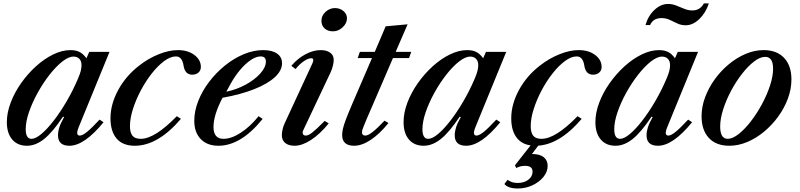

<svg xmlns="http://www.w3.org/2000/svg" viewBox="-20 -820 4558 1094"><path d="M133.5 10.5Q80 10.5 49.5 -25.2Q19 -61 19 -124Q19 -177.5 40.8 -235Q62.5 -292.5 100 -345.8Q137.5 -399 184.5 -441.8Q231.5 -484.5 282.5 -509.5Q333.5 -534.5 381.5 -534.5Q412.5 -534.5 433.5 -523.8Q454.5 -513 472.5 -488L488.5 -524.5H604L428 -94.5Q418 -69 420.2 -58.2Q422.5 -47.5 435 -47.5Q449.5 -47.5 475.2 -68Q501 -88.5 547.5 -138.5L570 -123.5Q460.5 10.5 375.5 10.5Q310.5 10.5 310.5 -49Q310.5 -70.5 318 -94.2Q325.5 -118 345 -152.5L339 -155.5Q280.5 -67.5 232 -28.5Q183.5 10.5 133.5 10.5ZM159.5 -29Q182.5 -29 215.5 -56.5Q248.5 -84 285.5 -131.8Q322.5 -179.5 358.5 -240.8Q394.5 -302 423 -368.5Q437 -401 440.8 -418.2Q444.5 -435.5 444.5 -449Q444.5 -472 432 -484.8Q419.5 -497.5 399 -497.5Q370.5 -497.5 334.5 -469Q298.5 -440.5 262 -393.8Q225.5 -347 194.8 -291.5Q164 -236 145.2 -181.5Q126.5 -127 126.5 -84Q126.5 -29 159.5 -29Z M748 10.5Q679.5 10.5 644.5 -30.5Q609.5 -71.5 609.5 -146Q609.5 -225.5 653 -306.2Q696.5 -387 772.5 -446Q826.5 -488 885 -511.2Q943.5 -534.5 994 -534.5Q1050.5 -534.5 1087.5 -506.8Q1124.5 -479 1124.5 -438.5Q1124.5 -419 1111 -406.8Q1097.5 -394.5 1075.5 -394.5Q1034 -394.5 1026 -445.5Q1018 -498.5 982.5 -498.5Q951 -498.5 915 -471.8Q879 -445 844.5 -401Q810 -357 782 -304Q754 -251 737.2 -198Q720.5 -145 720.5 -101Q720.5 -65 734.5 -47Q748.5 -29 782 -29Q862 -29 987.5 -158L1011 -143Q880 10.5 748 10.5Z M1224.5 10.5Q1160.5 10.5 1123.8 -27.5Q1087 -65.5 1087 -131.5Q1087 -188 1109.8 -245.2Q1132.5 -302.5 1172 -354.2Q1211.5 -406 1262 -446.8Q1312.5 -487.5 1368.5 -511Q1424.5 -534.5 1479.5 -534.5Q1530 -534.5 1558.5 -514.8Q1587 -495 1587 -459.5Q1587 -418 1545.8 -380Q1504.5 -342 1428.2 -311.8Q1352 -281.5 1248 -263Q1196.5 -164.5 1196.5 -96.5Q1196.5 -29 1253.5 -29Q1298 -29 1351.2 -63.2Q1404.5 -97.5 1453.5 -158L1476.5 -142.5Q1353 10.5 1224.5 10.5ZM1269.5 -297.5Q1328 -309.5 1379.5 -337.5Q1431 -365.5 1463 -401Q1495 -436.5 1495 -469.5Q1495 -498.5 1465 -498.5Q1439.5 -498.5 1409.2 -478.2Q1379 -458 1349.2 -423Q1319.5 -388 1294.5 -343.5Z M1877.5 -641.5Q1847.5 -641.5 1829.5 -658Q1811.5 -674.5 1811.5 -702Q1811.5 -731 1835 -752.5Q1858.5 -774 1888.5 -774Q1916.5 -774 1936.8 -757.2Q1957 -740.5 1957 -715.5Q1957 -687.5 1932.5 -664.5Q1908 -641.5 1877.5 -641.5ZM1658.5 10.5Q1625 10.5 1605.5 -5Q1586 -20.5 1586 -50Q1586 -62.5 1589.5 -80.2Q1593 -98 1602 -117.5L1760.5 -460Q1763.5 -466.5 1764.2 -471Q1765 -475.5 1765 -478.5Q1765 -488 1753 -488Q1735.5 -488 1711 -471.2Q1686.5 -454.5 1664 -426.5L1640 -445Q1676.5 -487.5 1720.8 -511Q1765 -534.5 1807.5 -534.5Q1840.5 -534.5 1861 -520Q1881.5 -505.5 1881.5 -479Q1881.5 -465.5 1877.2 -447.2Q1873 -429 1865 -410.5L1708 -78Q1705.5 -73.5 1705 -70.2Q1704.5 -67 1704.5 -64.5Q1704.5 -47.5 1722.5 -47.5Q1737 -47.5 1759.2 -64.8Q1781.5 -82 1830 -131L1853 -117Q1803 -55.5 1752 -22.5Q1701 10.5 1658.5 10.5Z M1998 10.5Q1929.5 10.5 1929.5 -51Q1929.5 -66.5 1933.8 -85.8Q1938 -105 1950.2 -137.8Q1962.5 -170.5 1986.5 -226.5L2099.5 -489H2018L2030.5 -524.5H2115.5L2177.5 -670L2302.5 -681.5L2234.5 -524.5H2323.5L2310.5 -489H2219L2108 -231.5Q2085 -179.5 2072 -148.5Q2059 -117.5 2052.5 -101.5Q2046 -85.5 2044.2 -78.5Q2042.5 -71.5 2042.5 -67Q2042.5 -47.5 2061.5 -47.5Q2077 -47.5 2103 -67.8Q2129 -88 2171 -132.5L2193.5 -119Q2141.5 -55 2091.2 -22.2Q2041 10.5 1998 10.5Z M2394 10.5Q2340.5 10.5 2310 -25.2Q2279.5 -61 2279.5 -124Q2279.5 -177.5 2301.2 -235Q2323 -292.5 2360.5 -345.8Q2398 -399 2445 -441.8Q2492 -484.5 2543 -509.5Q2594 -534.5 2642 -534.5Q2673 -534.5 2694 -523.8Q2715 -513 2733 -488L2749 -524.5H2864.5L2688.5 -94.5Q2678.5 -69 2680.8 -58.2Q2683 -47.5 2695.5 -47.5Q2710 -47.5 2735.8 -68Q2761.5 -88.5 2808 -138.5L2830.5 -123.5Q2721 10.5 2636 10.5Q2571 10.5 2571 -49Q2571 -70.5 2578.5 -94.2Q2586 -118 2605.5 -152.5L2599.5 -155.5Q2541 -67.5 2492.5 -28.5Q2444 10.5 2394 10.5ZM2420 -29Q2443 -29 2476 -56.5Q2509 -84 2546 -131.8Q2583 -179.5 2619 -240.8Q2655 -302 2683.5 -368.5Q2697.5 -401 2701.2 -418.2Q2705 -435.5 2705 -449Q2705 -472 2692.5 -484.8Q2680 -497.5 2659.5 -497.5Q2631 -497.5 2595 -469Q2559 -440.5 2522.5 -393.8Q2486 -347 2455.2 -291.5Q2424.5 -236 2405.8 -181.5Q2387 -127 2387 -84Q2387 -29 2420 -29Z M3031.5 10.5Q2963 10.5 2928 -30.5Q2893 -71.5 2893 -146Q2893 -225.5 2936.5 -306.2Q2980 -387 3056 -446Q3110 -488 3168.5 -511.2Q3227 -534.5 3277.5 -534.5Q3334 -534.5 3371 -506.8Q3408 -479 3408 -438.5Q3408 -419 3394.5 -406.8Q3381 -394.5 3359 -394.5Q3317.5 -394.5 3309.5 -445.5Q3301.5 -498.5 3266 -498.5Q3234.5 -498.5 3198.5 -471.8Q3162.5 -445 3128 -401Q3093.5 -357 3065.5 -304Q3037.5 -251 3020.8 -198Q3004 -145 3004 -101Q3004 -65 3018 -47Q3032 -29 3065.5 -29Q3145.5 -29 3271 -158L3294.5 -143Q3163.5 10.5 3031.5 10.5ZM2930 254Q2875.5 254 2854 228.5L2872 204.5Q2884 213 2897.5 217.8Q2911 222.5 2929 222.5Q2966.5 222.5 2990.5 204Q3014.5 185.5 3014.5 158Q3014.5 125 2972 125Q2943 125 2922 137.5L2914 122L3023 -16.5H3067L3011 57.5Q3055.5 57.5 3078 75.5Q3100.5 93.5 3100.5 125Q3100.5 159 3076.2 188.5Q3052 218 3013.2 236Q2974.5 254 2930 254Z M3487 10.5Q3433.5 10.5 3403 -25.2Q3372.5 -61 3372.5 -124Q3372.5 -177.5 3394.2 -235Q3416 -292.5 3453.5 -345.8Q3491 -399 3538 -441.8Q3585 -484.5 3636 -509.5Q3687 -534.5 3735 -534.5Q3766 -534.5 3787 -523.8Q3808 -513 3826 -488L3842 -524.5H3957.5L3781.5 -94.5Q3771.5 -69 3773.8 -58.2Q3776 -47.5 3788.5 -47.5Q3803 -47.5 3828.8 -68Q3854.5 -88.5 3901 -138.5L3923.5 -123.5Q3814 10.5 3729 10.5Q3664 10.5 3664 -49Q3664 -70.5 3671.5 -94.2Q3679 -118 3698.5 -152.5L3692.5 -155.5Q3634 -67.5 3585.5 -28.5Q3537 10.5 3487 10.5ZM3513 -29Q3536 -29 3569 -56.5Q3602 -84 3639 -131.8Q3676 -179.5 3712 -240.8Q3748 -302 3776.5 -368.5Q3790.5 -401 3794.2 -418.2Q3798 -435.5 3798 -449Q3798 -472 3785.5 -484.8Q3773 -497.5 3752.5 -497.5Q3724 -497.5 3688 -469Q3652 -440.5 3615.5 -393.8Q3579 -347 3548.2 -291.5Q3517.5 -236 3498.8 -181.5Q3480 -127 3480 -84Q3480 -29 3513 -29ZM3887 -676Q3861.5 -676 3839.8 -686.2Q3818 -696.5 3796.2 -706.8Q3774.5 -717 3749.5 -717Q3701.5 -717 3684 -677H3658Q3673 -730 3709.2 -763.8Q3745.5 -797.5 3786.5 -797.5Q3811 -797.5 3833.8 -788.2Q3856.5 -779 3879 -769.8Q3901.5 -760.5 3925 -760.5Q3969 -760.5 3990.5 -800.5H4019Q4001 -746 3964.2 -711Q3927.5 -676 3887 -676Z M4135.5 10.5Q4060 10.5 4018.8 -34.2Q3977.5 -79 3977.5 -157.5Q3977.5 -211.5 3997.5 -265.5Q4017.5 -319.5 4052.5 -368Q4087.5 -416.5 4132.8 -454Q4178 -491.5 4228.8 -513Q4279.5 -534.5 4331 -534.5Q4406.5 -534.5 4448 -490Q4489.5 -445.5 4489.5 -367.5Q4489.5 -313 4469.5 -258.8Q4449.5 -204.5 4414.5 -156.2Q4379.5 -108 4334.2 -70.2Q4289 -32.5 4238 -11Q4187 10.5 4135.5 10.5ZM4126.5 -29Q4154 -29 4188.5 -56Q4223 -83 4257.5 -127.5Q4292 -172 4320.8 -225Q4349.5 -278 4367.2 -331.5Q4385 -385 4385 -428.5Q4385 -496 4340 -496Q4311 -496 4276.8 -469.8Q4242.5 -443.5 4208.5 -400Q4174.5 -356.5 4146.2 -303.8Q4118 -251 4100.8 -197.5Q4083.5 -144 4083.5 -99Q4083.5 -29 4126.5 -29Z"/></svg>

Font: Libre Caslon Text Medium Italic
Style: Regular
Weight: 500
Italic angle: -22.583°
Designer: Pablo Impallari, Rodrigo Fuenzalida, Katja Schimmel
Foundry: Pablo Impallari, Rodrigo Fuenzalida
Version: Version 2.000